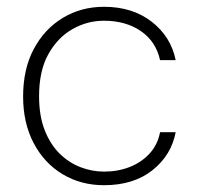

<svg xmlns="http://www.w3.org/2000/svg" viewBox="-20 -533 585 565"><path d="M286 12Q218 12 164 -20.5Q110 -53 79 -112Q48 -171 48 -249Q48 -330 79.5 -389Q111 -448 165 -480.5Q219 -513 286 -513Q370 -513 426.5 -469Q483 -425 497 -356H451Q439 -411 394.5 -441.5Q350 -472 286 -472Q237 -472 193.5 -447.5Q150 -423 122.5 -374Q95 -325 95 -250Q95 -192 111.5 -150Q128 -108 155.5 -81Q183 -54 217 -41Q251 -28 286 -28Q327 -28 361.5 -41.5Q396 -55 420 -81Q444 -107 451 -144H497Q484 -76 428.5 -32Q373 12 286 12Z"/></svg>

Font: DM Sans 18pt ExtraLight
Style: Regular
Weight: 250
Designer: Colophon Foundry, Jonny Pinhorn
Foundry: Colophon Foundry
Version: Version 4.004;gftools[0.9.30]